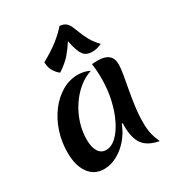

<svg xmlns="http://www.w3.org/2000/svg" viewBox="-209 -989 1053 1148"><g transform="rotate(-30 317.5 -415.0)"><path d="M410 -172Q390 -119 354.5 -77.5Q319 -36 274.5 -12Q230 12 184 12Q118 12 80 -40Q42 -92 42 -182Q42 -257 64.5 -324.5Q87 -392 126.5 -444Q166 -496 217.5 -526Q269 -556 326 -556Q373 -556 407 -537Q359 -522 318 -487.5Q277 -453 246 -406Q215 -359 197.5 -304Q180 -249 180 -193Q180 -140 198.5 -110.5Q217 -81 251 -81Q288 -81 321.5 -112.5Q355 -144 382 -198.5Q409 -253 424.5 -322Q440 -391 440 -465Q440 -495 438 -522Q436 -549 433 -568Q447 -570 474 -570Q571 -570 571 -488Q571 -462 564 -421Q557 -380 547.5 -329Q538 -278 530.5 -222Q523 -166 523 -111Q523 -68 530 -36.5Q537 -5 554 33Q479 19 447 -24Q415 -67 415 -154Q415 -165 416 -170ZM243 -619Q236 -624 224.5 -636Q213 -648 203 -668Q193 -688 192 -720Q260 -758 303.5 -792Q347 -826 379 -863Q406 -861 420.5 -849Q435 -837 444 -816.5Q453 -796 463 -769.5Q473 -743 490 -711.5Q507 -680 539 -647Q519 -638 504 -634.5Q489 -631 472 -631Q431 -631 411.5 -658Q392 -685 377 -759Q354 -722 324.5 -687.5Q295 -653 243 -619Z"/></g></svg>

Font: Merienda SemiBold
Style: Regular
Weight: 600
Designer: Eduardo Rodriguez Tunni
Foundry: Eduardo Rodriguez Tunni
Version: Version 2.001; ttfautohint (v1.8.4.7-5d5b)